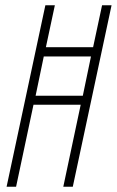

<svg xmlns="http://www.w3.org/2000/svg" viewBox="-20 -708 443 728"><path d="M5 0 152 -688H188L154 -529H333L367 -688H403L256 0H220L286 -311H107L41 0ZM115 -345H294L325 -494H146Z"/></svg>

Font: Saira Ultra Condensed Thin
Style: Italic
Weight: 100
Width: 1
Italic angle: -12°
Designer: Hector Gatti with collaboration of the Omnibus-Type team
Foundry: Omnibus-Type
Version: Version 1.001; ttfautohint (v1.8)